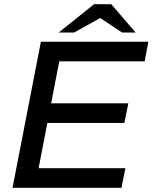

<svg xmlns="http://www.w3.org/2000/svg" viewBox="-20 -900 731 920"><path d="M40 0 176 -700H691L673 -606H264L225 -405H595L576 -311H207L165 -94H581L562 0ZM261 -744 431 -880H513L484 -827L335 -744ZM565 -744 439 -828 431 -880H513L630 -744Z"/></svg>

Font: REM
Style: Italic
Weight: 400
Italic angle: -11°
Designer: Octavio Pardo
Foundry: Ashler Design
Version: Version 1.005;gftools[0.9.28]